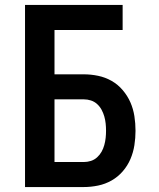

<svg xmlns="http://www.w3.org/2000/svg" viewBox="-20 -755 640 775"><path d="M81 0V-735H475V-634H200V-455H318Q347 -455 376 -449Q405 -443 430.5 -428.5Q456 -414 475.5 -391Q495 -368 506.5 -341.5Q518 -315 522.5 -286Q527 -257 527 -227Q527 -198 522.5 -169Q518 -140 506.5 -113Q495 -86 475.5 -63.5Q456 -41 430.5 -26.5Q405 -12 376 -6Q347 0 318 0ZM200 -101H318Q333 -101 347 -105.5Q361 -110 372 -120Q383 -130 390 -142.5Q397 -155 401 -169.5Q405 -184 406.5 -198.5Q408 -213 408 -227Q408 -242 406.5 -256.5Q405 -271 401 -285Q397 -299 390 -312Q383 -325 372 -335Q361 -345 347 -349.5Q333 -354 318 -354H200Z"/></svg>

Font: Iosevka Custom Extended
Style: Bold
Weight: 700
Width: 7
Monospace: yes
Designer: Belleve Invis
Foundry: Belleve Invis
Version: Version 11.2.4; ttfautohint (v1.8.4)